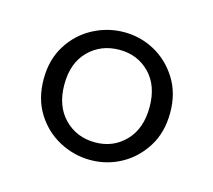

<svg xmlns="http://www.w3.org/2000/svg" viewBox="-57 -834 479 431"><g transform="rotate(15 183.0 -618.5)"><path d="M184 -511Q226 -511 254 -540Q282 -569 282 -619Q282 -669 254 -697.5Q226 -726 184 -726Q141 -726 112.5 -697.5Q84 -669 84 -619Q84 -569 112.5 -540Q141 -511 184 -511ZM184 -470Q146 -470 112 -488Q78 -506 57 -539.5Q36 -573 36 -619Q36 -664 57 -697.5Q78 -731 112 -749Q146 -767 184 -767Q222 -767 255 -749Q288 -731 309 -697.5Q330 -664 330 -619Q330 -573 309 -539.5Q288 -506 255 -488Q222 -470 184 -470Z"/></g></svg>

Font: Noto Serif KR ExtraLight Black
Style: Regular
Weight: 900
Version: Version 2.003-H1;hotconv 1.1.1;makeotfexe 2.6.0